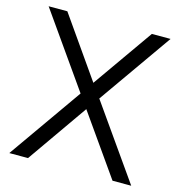

<svg xmlns="http://www.w3.org/2000/svg" viewBox="-106 -808 845 902"><g transform="rotate(15 316.5 -357.0)"><path d="M613 0 362 -357 613 -714H522L316 -421L111 -714H20L271 -357L20 0H111L316 -293L522 0Z"/></g></svg>

Font: Non Bureau Light
Style: Regular
Weight: 300
Designer: Jona Saucedo
Foundry: Non Foundry
Version: Version 1.000;FEAKit 1.0